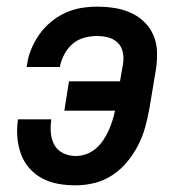

<svg xmlns="http://www.w3.org/2000/svg" viewBox="-20 -548 540 576"><path d="M207 8Q180 8 154.5 3.5Q129 -1 106.5 -13Q84 -25 67.5 -44Q51 -63 42.5 -87Q34 -111 32 -137Q30 -163 34 -190H134Q131 -170 132.5 -150Q134 -130 143 -113.5Q152 -97 169.5 -88.5Q187 -80 207 -80Q223 -80 238.5 -85.5Q254 -91 267 -102Q280 -113 289.5 -127Q299 -141 305.5 -155.5Q312 -170 317 -185.5Q322 -201 325 -216H173L187 -304H340L349 -356Q352 -374 348.5 -391Q345 -408 333.5 -419.5Q322 -431 305.5 -435.5Q289 -440 271 -440Q253 -440 233.5 -435Q214 -430 198.5 -417Q183 -404 173.5 -386Q164 -368 160 -350Q160 -349 160 -348.5Q160 -348 160 -347H60Q60 -348 60 -349.5Q60 -351 61 -353Q64 -377 73.5 -400Q83 -423 97.5 -444Q112 -465 132.5 -482Q153 -499 176 -509.5Q199 -520 223 -524Q247 -528 271 -528Q298 -528 323.5 -524Q349 -520 371.5 -510Q394 -500 412 -483Q430 -466 440 -443Q450 -420 451 -394Q452 -368 448 -341L428 -221Q423 -194 415.5 -166.5Q408 -139 394.5 -112.5Q381 -86 361.5 -62.5Q342 -39 317 -22.5Q292 -6 263.5 1Q235 8 207 8Z"/></svg>

Font: Iosevka SS04 Semibold Oblique
Style: Regular
Weight: 600
Italic angle: -9°
Monospace: yes
Designer: Belleve Invis
Foundry: Belleve Invis
Version: Version 19.0.0; ttfautohint (v1.8.4)